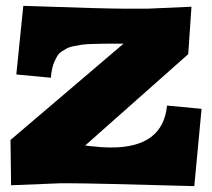

<svg xmlns="http://www.w3.org/2000/svg" viewBox="-20 -630 730 660"><path d="M638.2 -606.9 627 -443.8 272.9 -129.9 288.1 -127.9Q329.6 -123 362.8 -123Q540 -123 554.2 -267.1L672.9 -255.9L647.9 9.8Q297.9 0 217.8 0H188L18.1 6.8L16.1 -148.9L404.8 -480H377.9Q349.6 -480 332.8 -479.7Q315.9 -479.5 294.4 -478.8Q272.9 -478 261 -476.3Q249 -474.6 233.6 -471.4Q218.3 -468.3 210.2 -463.9Q202.1 -459.5 192.4 -453.1Q182.6 -446.8 177.5 -438.2Q172.4 -429.7 167.2 -418.5Q162.1 -407.2 159.2 -393.6Q156.2 -379.9 154.8 -362.8L36.1 -374L60.1 -609.9Q336.9 -600.1 417 -600.1H484.9Z"/></svg>

Font: Zantroke
Style: Regular
Weight: 500
Foundry: gluk
Version: Version 0.36